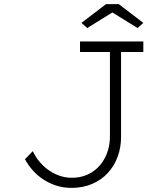

<svg xmlns="http://www.w3.org/2000/svg" viewBox="-20 -901 759 931"><path d="M327 10Q287 10 253 -1Q219 -12 190 -31Q161 -50 138.5 -75.5Q116 -101 101 -129L139 -168Q153 -138 174 -114Q195 -90 219.5 -73.5Q244 -57 271.5 -48Q299 -39 328 -39Q383 -39 425 -65.5Q467 -92 490 -138Q513 -184 513 -240V-649H368V-700H675V-649H567V-237Q567 -186 550.5 -141Q534 -96 502.5 -62Q471 -28 426.5 -9Q382 10 327 10ZM403 -765 375 -790 494 -881H556L675 -790L647 -765L510 -850H540Z"/></svg>

Font: Lexend Exa ExtraLight
Style: Regular
Weight: 250
Designer: Bonnie Shaver-Troup, Thomas Jockin
Foundry: Lexend
Version: Version 1.007